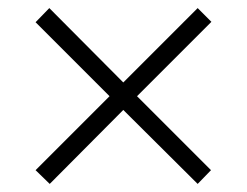

<svg xmlns="http://www.w3.org/2000/svg" viewBox="-20 -591 611 475"><path d="M469 -571 285 -387 102 -571 68 -536 251 -353 68 -170 103 -136 285 -319 469 -136 502 -170 319 -353 503 -537Z"/></svg>

Font: Noto Sans Myanmar UI Light
Style: Regular
Weight: 300
Designer: Monotype Design Team
Foundry: Monotype Imaging Inc.
Version: Version 2.103